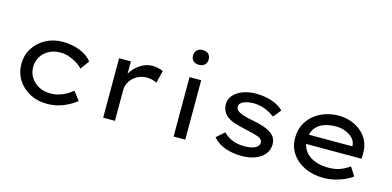

<svg xmlns="http://www.w3.org/2000/svg" viewBox="-72 -1203 3347 1638"><g transform="rotate(15 1601.5 -383.5)"><path d="M385 10Q301 10 234.5 -26Q168 -62 129 -124Q90 -186 90 -263Q90 -341 129 -402.5Q168 -464 234.5 -500Q301 -536 385 -536Q467 -536 536.5 -508.5Q606 -481 644 -432L587 -354Q565 -379 531.5 -399Q498 -419 461.5 -431Q425 -443 389 -443Q332 -443 288 -419.5Q244 -396 219 -355.5Q194 -315 194 -263Q194 -211 220.5 -170.5Q247 -130 291.5 -106.5Q336 -83 390 -83Q432 -83 467.5 -93.5Q503 -104 533 -121.5Q563 -139 588 -159L644 -83Q599 -45 532 -17.5Q465 10 385 10Z M883 0V-525H987V-345L966 -366Q979 -413 1011.5 -451.5Q1044 -490 1086.5 -513Q1129 -536 1175 -536Q1203 -536 1229.5 -530Q1256 -524 1271 -515L1244 -406Q1226 -416 1201.5 -421.5Q1177 -427 1155 -427Q1118 -427 1087.5 -414Q1057 -401 1034.5 -379Q1012 -357 999.5 -330Q987 -303 987 -273V0Z M1505 0V-525H1608V0ZM1555 -647Q1522 -647 1504 -664Q1486 -681 1486 -712Q1486 -741 1504.5 -759Q1523 -777 1555 -777Q1588 -777 1606 -760Q1624 -743 1624 -712Q1624 -683 1605.5 -665Q1587 -647 1555 -647Z M2110 10Q2029 10 1962.5 -13Q1896 -36 1852 -87L1922 -149Q1957 -113 2003.5 -94.5Q2050 -76 2107 -76Q2129 -76 2152 -79Q2175 -82 2194.5 -90Q2214 -98 2225.5 -111Q2237 -124 2237 -142Q2237 -172 2197 -188Q2177 -195 2149 -202.5Q2121 -210 2085 -217Q2025 -230 1980 -245Q1935 -260 1907 -284Q1886 -303 1875 -327.5Q1864 -352 1864 -384Q1864 -419 1882 -446.5Q1900 -474 1931.5 -494.5Q1963 -515 2005 -525.5Q2047 -536 2096 -536Q2139 -536 2183.5 -527Q2228 -518 2268 -499Q2308 -480 2335 -452L2279 -384Q2255 -403 2224 -418.5Q2193 -434 2160.5 -442.5Q2128 -451 2099 -451Q2075 -451 2052 -448Q2029 -445 2009.5 -437.5Q1990 -430 1978.5 -417.5Q1967 -405 1967 -388Q1968 -376 1974.5 -365.5Q1981 -355 1993 -347Q2011 -335 2043.5 -325.5Q2076 -316 2118 -308Q2171 -298 2215 -284Q2259 -270 2288 -249Q2313 -232 2325.5 -208.5Q2338 -185 2338 -154Q2338 -103 2307.5 -66Q2277 -29 2225 -9.5Q2173 10 2110 10Z M2831 10Q2737 10 2664 -24.5Q2591 -59 2550 -119.5Q2509 -180 2509 -257Q2509 -321 2533 -372.5Q2557 -424 2600 -460.5Q2643 -497 2700 -517Q2757 -537 2822 -537Q2881 -537 2933 -518Q2985 -499 3024 -465Q3063 -431 3084 -384.5Q3105 -338 3104 -282L3103 -232H2596L2573 -314H3014L2999 -303V-327Q2995 -361 2969 -387Q2943 -413 2904.5 -427.5Q2866 -442 2822 -442Q2760 -442 2712 -423.5Q2664 -405 2637.5 -365.5Q2611 -326 2611 -264Q2611 -210 2640.5 -169.5Q2670 -129 2723.5 -107Q2777 -85 2846 -85Q2909 -85 2953.5 -102.5Q2998 -120 3033 -146L3081 -70Q3054 -48 3013.5 -30Q2973 -12 2925.5 -1Q2878 10 2831 10Z"/></g></svg>

Font: Lexend Giga
Style: Regular
Weight: 400
Designer: Bonnie Shaver-Troup, Thomas Jockin
Foundry: Lexend
Version: Version 1.007